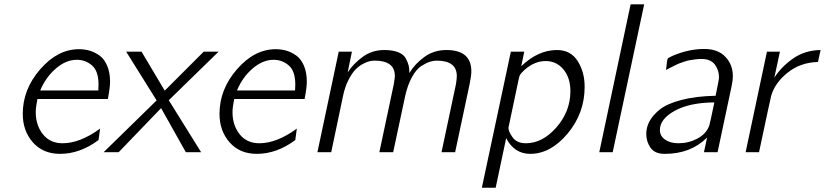

<svg xmlns="http://www.w3.org/2000/svg" viewBox="-20 -715 3875 902"><path d="M86.9 -180.2Q86.9 -295.4 168.9 -389.6Q251 -483.9 351.1 -483.9Q377 -483.9 400.9 -477.1Q424.8 -470.2 447.5 -454.1Q470.2 -438 483.6 -406Q497.1 -374 497.1 -331.1Q497.1 -304.2 486.8 -250H155.8Q147.9 -210 147.9 -188Q147.9 -127 181.4 -84.5Q214.8 -42 273.9 -42Q356 -42 450.2 -110.8L442.9 -57.1Q356 7.8 262.2 7.8Q182.1 7.8 134.5 -46.1Q86.9 -100.1 86.9 -180.2ZM168.9 -290H441.9Q442.9 -298.8 442.9 -317.9Q442.9 -380.9 412.4 -407.5Q381.8 -434.1 340.8 -434.1Q290 -434.1 242.4 -393.1Q194.8 -352.1 168.9 -290Z M466.8 0 715.8 -243.2 572.8 -472.2H645L753.9 -289.1L937 -472.2H1006.8L772.9 -244.1L924.8 0H853L736.8 -207L537.6 0Z M1011.2 -180.2Q1011.2 -295.4 1093.3 -389.6Q1175.3 -483.9 1275.4 -483.9Q1301.3 -483.9 1325.2 -477.1Q1349.1 -470.2 1371.8 -454.1Q1394.5 -438 1408 -406Q1421.4 -374 1421.4 -331.1Q1421.4 -304.2 1411.1 -250H1080.1Q1072.3 -210 1072.3 -188Q1072.3 -127 1105.7 -84.5Q1139.2 -42 1198.2 -42Q1280.3 -42 1374.5 -110.8L1367.2 -57.1Q1280.3 7.8 1186.5 7.8Q1106.4 7.8 1058.8 -46.1Q1011.2 -100.1 1011.2 -180.2ZM1093.3 -290H1366.2Q1367.2 -298.8 1367.2 -317.9Q1367.2 -380.9 1336.7 -407.5Q1306.2 -434.1 1265.1 -434.1Q1214.4 -434.1 1166.7 -393.1Q1119.1 -352.1 1093.3 -290Z M1471.2 0 1571.3 -472.2H1633.3L1613.3 -375Q1640.1 -416 1684.1 -448Q1728 -480 1785.2 -480Q1825.2 -480 1851.1 -469.5Q1877 -459 1887 -439.5Q1897 -419.9 1900.1 -406Q1903.3 -392.1 1903.3 -372.1Q1928.2 -414.1 1973.1 -447Q2018.1 -480 2077.1 -480Q2194.3 -480 2194.3 -379.9Q2194.3 -358.9 2186 -318.8L2118.2 0H2054.2L2122.1 -319.8Q2126 -343.8 2126 -357.9Q2126 -429.7 2032.2 -430.2Q2017.1 -430.2 2000 -425Q1982.9 -419.9 1959.5 -405Q1936 -390.1 1915.5 -353Q1895 -315.9 1883.3 -263.2L1827.1 0H1762.2L1830.1 -319.8Q1835 -349.6 1835 -357.9Q1835 -429.7 1741.2 -430.2Q1729 -430.2 1716.6 -427.5Q1704.1 -424.8 1685.1 -414.8Q1666 -404.8 1649.7 -387.9Q1633.3 -371.1 1616.7 -338.6Q1600.1 -306.2 1591.3 -263.2L1536.1 0Z M2243.7 167 2379.9 -472.2H2442.9L2428.7 -403.8Q2507.8 -480 2596.7 -480Q2660.6 -480 2693.6 -428.5Q2726.6 -377 2726.6 -307.1Q2726.6 -183.1 2646.7 -87.6Q2566.9 7.8 2470.7 7.8Q2396.5 7.8 2357.9 -65.9L2308.6 167ZM2368.7 -115.2Q2368.7 -96.2 2388.7 -69.1Q2408.7 -42 2450.7 -42Q2528.8 -42 2594.2 -116.9Q2659.7 -191.9 2659.7 -287.1Q2659.7 -349.1 2627.2 -388.7Q2594.7 -428.2 2543 -428.2Q2492.2 -428.2 2445.8 -388.2Q2426.8 -370.1 2423.3 -364Q2419.9 -357.9 2416.5 -341.8Q2368.7 -116.2 2368.7 -115.2Z M2795.4 0 2942.4 -693.8 2943.4 -694.8H3006.3L2858.4 0Z M3016.1 -85.9Q3016.1 -115.7 3030.5 -143.8Q3044.9 -171.9 3078.4 -199.5Q3111.8 -227.1 3179.9 -245.1Q3248 -263.2 3341.8 -265.1Q3357.9 -341.3 3357.9 -352.1Q3357.9 -385.3 3338.4 -411.6Q3318.8 -438 3274.9 -438Q3260.7 -438 3246.3 -436Q3231.9 -434.1 3220 -432.1Q3208 -430.2 3195.1 -425.5Q3182.1 -420.9 3173.6 -418Q3165 -415 3153.1 -408.9Q3141.1 -402.8 3136 -400.4Q3130.9 -397.9 3120.8 -392.6Q3110.8 -387.2 3108.9 -386.2Q3109.9 -392.1 3110.8 -402.8Q3113.8 -431.6 3116 -437.3Q3118.2 -442.9 3127.9 -446.8Q3133.8 -449.7 3138.2 -452.1Q3214.4 -484.9 3287.1 -484.9Q3288.1 -484.9 3289.1 -484.9Q3353 -484.9 3387.9 -448Q3422.9 -411.1 3422.9 -356.9Q3422.9 -337.9 3417 -310.1L3351.1 0H3287.1L3301.8 -68.8Q3225.1 7.8 3103.5 7.8Q3102.5 7.8 3102.1 7.8Q3056.2 7.8 3036.1 -21Q3016.1 -49.8 3016.1 -85.9ZM3080.1 -104Q3080.1 -76.2 3104.5 -59.1Q3128.9 -42 3168 -42Q3214.8 -42 3256.3 -64Q3297.9 -85.9 3312 -125Q3314.9 -131.8 3335.9 -233.9Q3218.8 -232.9 3149.4 -194.3Q3080.1 -155.8 3080.1 -104Z M3482.9 0 3583 -472.2H3644L3617.7 -350.1Q3650.9 -401.9 3706.3 -440.4Q3761.7 -479 3835 -480L3822.8 -423.8Q3740.7 -421.9 3680.7 -374Q3620.6 -326.2 3603 -265.1Q3600.1 -255.4 3545.9 0Z"/></svg>

Font: CMU Bright
Style: Oblique
Weight: 500
Italic angle: -12°
Version: Version 0.7.0